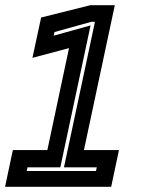

<svg xmlns="http://www.w3.org/2000/svg" viewBox="-56 -720 561 740"><path d="M-36.5 0 -6.5 -141.5H126.5L210 -534.5L69 -497L102.5 -652.5L292.5 -700H386.5L267.5 -141.5H402.5L372.5 0ZM47 -61H314L317 -75H190.5L310 -636H296L154 -596.5L151 -582.5L293 -622L176.5 -75H50Z"/></svg>

Font: Tourney Thin
Style: Bold Italic
Weight: 700
Italic angle: -12°
Version: Version 1.015